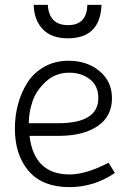

<svg xmlns="http://www.w3.org/2000/svg" viewBox="-20 -757 562 787"><path d="M338 -737H396Q391 -600 258 -600Q191 -600 155.5 -637Q120 -674 118 -737H176Q181 -654 259 -654Q336 -654 338 -737ZM425 -90 451 -48Q365 10 265 10Q154 10 97.5 -56Q41 -122 41 -230Q41 -281 53.5 -328.5Q66 -376 91.5 -417Q117 -458 161 -483Q205 -508 261 -508Q337 -508 388 -465.5Q439 -423 439 -354Q439 -280 380 -240Q321 -200 219 -200H101Q120 -42 265 -42Q333 -42 425 -90ZM98 -252H219Q383 -252 383 -355Q383 -405 348.5 -432Q314 -459 264 -459Q208 -459 168.5 -423Q129 -387 113.5 -342Q98 -297 98 -252Z"/></svg>

Font: Bellota
Style: Regular
Weight: 400
Designer: Kemie Guaida
Foundry: Kemie Guaida
Version: Version 1.000;PS 002.000;hotconv 1.0.70;makeotf.lib2.5.58329